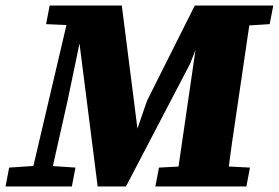

<svg xmlns="http://www.w3.org/2000/svg" viewBox="-47 -672 1005 692"><path d="M-27 0 -14 -68 91 -75H120L225 -68L212 0ZM56 0 209 -652H268L197 -311L127 0ZM305 0 237 -535 214 -546 210 -581 119 -585 132 -652H392L450 -196H444L483 -309L655 -652H735V-562H685L638 -442L407 0ZM513 0 526 -68 659 -75H717L854 -68L841 0ZM586 0 670 -577 709 -652H862L812 -312Q800 -234 789 -156Q778 -78 768 0ZM764 -577 771 -652H938L925 -585L797 -577Z"/></svg>

Font: Source Serif 4 Black
Style: Italic
Weight: 900
Italic angle: -12°
Designer: Frank Grießhammer
Foundry: Adobe Systems Incorporated
Version: Version 4.004;hotconv 1.0.116;makeotfexe 2.5.65601